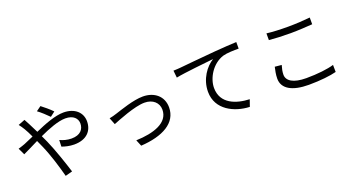

<svg xmlns="http://www.w3.org/2000/svg" viewBox="-52 -1479 4054 2202"><g transform="rotate(-20 1975.0 -378.5)"><path d="M595 -692C558 -731 499 -779 466 -804L408 -762C451 -731 499 -685 537 -647ZM158 -686C174 -666 194 -637 206 -616C223 -588 242 -551 262 -507C219 -488 179 -470 146 -457C128 -450 93 -438 64 -430L103 -348C148 -368 217 -404 293 -441C305 -415 318 -387 330 -359C387 -230 434 -70 465 47L551 24C517 -85 455 -270 401 -392C389 -419 376 -447 363 -474C477 -527 599 -574 685 -574C783 -574 829 -521 829 -461C829 -391 785 -332 676 -332C623 -332 573 -347 536 -365L533 -285C570 -271 626 -257 681 -257C836 -257 909 -344 909 -458C909 -566 825 -645 688 -645C585 -645 451 -592 332 -539C312 -580 292 -620 275 -653C265 -670 248 -702 240 -718Z M1164 -401 1197 -318C1261 -343 1477 -433 1600 -433C1701 -433 1767 -372 1767 -288C1767 -126 1579 -66 1365 -59L1397 18C1664 2 1848 -96 1848 -287C1848 -422 1746 -506 1606 -506C1489 -506 1327 -447 1256 -425C1226 -415 1193 -406 1164 -401Z M2039 -664 2048 -576C2155 -598 2425 -624 2512 -634C2421 -580 2328 -455 2328 -300C2328 -79 2537 19 2720 26L2749 -57C2588 -63 2408 -124 2408 -318C2408 -435 2493 -585 2634 -630C2685 -645 2772 -646 2828 -646V-726C2762 -723 2669 -718 2561 -709C2379 -694 2192 -675 2127 -669C2108 -667 2077 -665 2039 -664Z M3187 -619C3266 -612 3350 -608 3449 -608C3540 -608 3649 -615 3716 -620V-702C3645 -695 3544 -688 3449 -688C3350 -688 3259 -692 3187 -701V-619ZM3146 -309C3137 -268 3126 -222 3126 -170C3126 -46 3243 20 3444 20C3585 20 3711 5 3782 -14L3781 -100C3706 -77 3579 -62 3442 -62C3284 -62 3208 -114 3208 -188C3208 -225 3216 -261 3228 -301L3146 -309Z"/></g></svg>

Font: Noto Sans Mono CJK JP Regular
Style: Regular
Weight: 400
Designer: Ryoko NISHIZUKA (kana & ideographs); Paul D. Hunt (Latin, Greek & Cyrillic); Wenlong ZHANG (bopomofo); Sandoll Communica
Foundry: Adobe Systems Incorporated
Version: Version 1.004;PS 1.004;hotconv 1.0.82;makeotf.lib2.5.63406